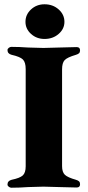

<svg xmlns="http://www.w3.org/2000/svg" viewBox="-20 -874 409 897"><path d="M15 -12Q15 -29 34 -34Q73 -42 86.5 -54.5Q100 -67 100 -97V-551Q100 -583 87 -596Q74 -609 34 -618Q15 -623 15 -640Q15 -646 21 -650.5Q27 -655 33 -655Q70 -655 111 -652Q165 -650 183 -650Q202 -650 258 -652Q316 -654 338 -654Q354 -654 354 -639Q354 -630 349.5 -625.5Q345 -621 335 -618Q294 -606 282 -593Q270 -580 270 -550V-98Q270 -70 283 -57.5Q296 -45 335 -34Q345 -31 349.5 -26.5Q354 -22 354 -13Q354 2 338 2Q316 2 258 0Q202 -2 183 -2Q165 -2 111 0Q71 3 33 3Q27 3 21 -1.5Q15 -6 15 -12ZM99 -772Q99 -806 125 -830Q151 -854 188 -854Q227 -854 254 -830Q281 -806 281 -772Q281 -739 254 -715.5Q227 -692 188 -692Q151 -692 125 -715.5Q99 -739 99 -772Z"/></svg>

Font: EB Garamond ExtraBold
Style: Regular
Weight: 800
Designer: Georg Duffner and Octavio Pardo
Foundry: Georg Duffner
Version: Version 1.000